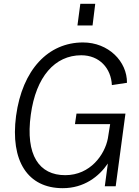

<svg xmlns="http://www.w3.org/2000/svg" viewBox="-20 -974 728 1004"><path d="M308 10C419 10 497 -50 544 -119L528 0H585L636 -380H380L372 -325H556L544 -250C528 -166 453 -58 321 -58C185 -58 112 -162 141 -374C168 -573 267 -685 405 -685C500 -685 561 -617 565 -529L644 -541C645 -653 547 -752 414 -752C233 -752 97 -611 64 -368C33 -132 125 10 308 10ZM400 -954 385 -841H464L478 -954Z"/></svg>

Font: Cheyenne Sans Light
Style: Italic
Weight: 300
Italic angle: -8.13011°
Designer: The Public Sans project authors (U.S. Web Design System), Libre Franklin designed by Pablo Impallari and Rodrigo Fuenzal
Foundry: The Cheyenne Sans Project Authors
Version: Version 2.007